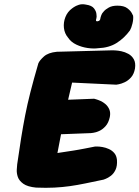

<svg xmlns="http://www.w3.org/2000/svg" viewBox="-20 -897 665 916"><path d="M152 -2Q111 -6 91 -20.5Q71 -35 65 -53Q59 -71 60 -87.5Q61 -104 62 -113Q72 -184 81 -239.5Q90 -295 100 -346.5Q110 -398 125 -457Q140 -516 163 -595Q169 -609 189.5 -627.5Q210 -646 251 -650L517 -657Q517 -657 529.5 -656.5Q542 -656 559 -652.5Q576 -649 592.5 -640Q609 -631 618.5 -614Q628 -597 624 -570Q619 -543 605 -527.5Q591 -512 574.5 -504.5Q558 -497 546.5 -495Q535 -493 535 -493L324 -503Q312 -452 304 -417Q296 -382 290.5 -355Q285 -328 280 -302.5Q275 -277 269 -245Q263 -213 254 -167Q285 -172 303 -174.5Q321 -177 332.5 -179Q344 -181 356 -183Q368 -185 385.5 -188.5Q403 -192 434 -198Q434 -198 444 -198Q454 -198 469 -195.5Q484 -193 499.5 -186Q515 -179 525.5 -166.5Q536 -154 538 -134Q540 -105 531 -86.5Q522 -68 508.5 -58Q495 -48 484.5 -44Q474 -40 474 -40Q426 -30 387.5 -22Q349 -14 313.5 -9Q278 -4 239.5 -2Q201 0 152 -2ZM126 -251 148 -415 429 -426Q429 -426 438 -423.5Q447 -421 459.5 -415.5Q472 -410 483.5 -400Q495 -390 501.5 -375Q508 -360 504 -339Q498 -311 483.5 -295Q469 -279 453 -272Q437 -265 425.5 -263.5Q414 -262 414 -262ZM448 -667Q426 -664 398 -668Q370 -672 344.5 -684Q319 -696 305 -717Q288 -737 285 -763.5Q282 -790 292 -815.5Q302 -841 324 -857Q324 -857 332.5 -863Q341 -869 356 -874Q371 -879 390 -875Q418 -871 428.5 -857Q439 -843 440 -830.5Q441 -818 441 -818Q441 -814 440 -810.5Q439 -807 438 -802Q437 -798 440 -796Q443 -794 451 -797Q455 -799 456.5 -801.5Q458 -804 458.5 -806.5Q459 -809 459 -811Q460 -815 462 -821Q464 -827 468 -834Q468 -834 475.5 -843Q483 -852 499 -861Q515 -870 540 -870Q571 -870 587 -858Q603 -846 609 -834Q615 -822 615 -822Q617 -806 612 -785Q607 -764 600 -752Q573 -715 536.5 -692Q500 -669 448 -667Z"/></svg>

Font: Sour Gummy Black
Style: Italic
Weight: 900
Italic angle: -11.3°
Designer: Stefie Justprince
Foundry: Eifetstype
Version: Version 1.000